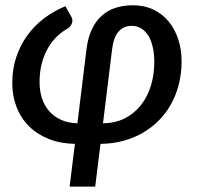

<svg xmlns="http://www.w3.org/2000/svg" viewBox="-20 -538 746 728"><path d="M370.5 -70.5Q417 -71 453 -89.2Q489 -107.5 514 -139Q539 -170.5 552 -212.5Q565 -254.5 565 -303.5Q565 -334 559.2 -359.2Q553.5 -384.5 542.5 -402.5Q531.5 -420.5 515.5 -430.2Q499.5 -440 478.5 -440Q450 -440 430.2 -418.8Q410.5 -397.5 405 -351ZM308 -351Q313 -393.5 327.5 -425Q342 -456.5 364.5 -477.2Q387 -498 417.2 -508Q447.5 -518 484.5 -518Q527 -518 561.2 -501.8Q595.5 -485.5 619.2 -456.8Q643 -428 655.8 -389.2Q668.5 -350.5 668.5 -305.5Q668.5 -259.5 658 -218.2Q647.5 -177 628.2 -142.5Q609 -108 581.5 -80.5Q554 -53 519.8 -33.5Q485.5 -14 445.5 -3.5Q405.5 7 361 7.5L341 169.5H244L264 7.5Q209 6.5 165 -11Q121 -28.5 90.2 -59Q59.5 -89.5 43 -131.5Q26.5 -173.5 26.5 -223Q26.5 -275 41.2 -320Q56 -365 82.5 -402.2Q109 -439.5 146.2 -467.8Q183.5 -496 228 -514.5L251.5 -472.5Q254.5 -466.5 254.5 -460Q254.5 -453.5 252 -447.8Q249.5 -442 245.2 -437.2Q241 -432.5 236 -429.5Q186 -401.5 158 -348.5Q130 -295.5 130 -227Q130 -193.5 139.2 -165.2Q148.5 -137 166.8 -116.2Q185 -95.5 211.8 -83.5Q238.5 -71.5 273.5 -70.5Z"/></svg>

Font: Lato SemiBold
Style: Italic
Weight: 600
Italic angle: -7°
Designer: Lukasz Dziedzic with Adam Twardoch and Botio Nikoltchev
Foundry: tyPoland Lukasz Dziedzic
Version: Version 2.015; 2015-08-06; http://www.latofonts.com/